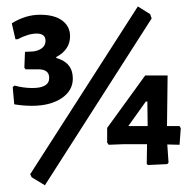

<svg xmlns="http://www.w3.org/2000/svg" viewBox="-20 -500 589 585"><path d="M116.8 64.5 76.6 40.2 72 30.8 400 -480.4 437.4 -457 442.1 -443.9ZM77.6 -177.6Q50.5 -177.6 23.4 -182.2L18.7 -234.6L24.3 -239.3Q51.4 -231.8 78.5 -231.8Q129.9 -231.8 129.9 -262.6Q129.9 -289.7 94.4 -288.8H57.9L54.2 -293.5L56.1 -342.1L77.6 -343Q94.4 -343.9 106.5 -352.3Q118.7 -360.7 118.7 -375.7Q118.7 -397.2 93 -397.7Q67.3 -398.1 33.6 -380.4H27.1L15.9 -429Q57.9 -455.1 101.9 -455.1Q145.8 -455.1 169.6 -437.4Q193.5 -419.6 193.5 -389.7Q193.5 -348.6 151.4 -326.2V-323.4Q201.9 -309.3 201.9 -260.7Q201.9 -223.4 167.3 -200.5Q132.7 -177.6 77.6 -177.6ZM489.7 -59.8 493.5 -4.7 489.7 0 430.8 2.8 427.1 -0.9 428 -60.7H357.9L311.2 -58.9L306.5 -65.4V-110.3L422.4 -270.1H490.7L488.8 -115.9H527.1L530.8 -109.3L527.1 -58.9ZM429.9 -115.9 429 -190.7H424.3L371 -115.9Z"/></svg>

Font: Gurajada
Style: Regular
Weight: 400
Designer: Purushoth Kumar Guthula
Foundry: SiliconAndhra, USA.
Version: Version 1.0.3; ttfautohint (v1.2.42-39fb)